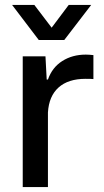

<svg xmlns="http://www.w3.org/2000/svg" viewBox="-20 -757 419 777"><path d="M72 0V-529H164L169 -435H174Q191 -484 232 -510Q273 -536 327 -536Q340 -536 358 -534V-437Q350 -438 326 -438Q256 -438 217 -403Q178 -368 174 -302V0ZM137 -595 29 -737H119L189 -645L258 -737H349L240 -595Z"/></svg>

Font: Mona Sans Medium
Style: Regular
Weight: 500
Designer: Deni Anggara
Foundry: GitHub
Version: Version 2.000;Glyphs 3.2.3 (3260)